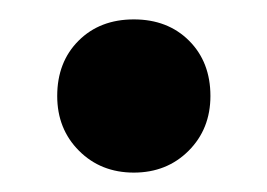

<svg xmlns="http://www.w3.org/2000/svg" viewBox="-20 -389 275 198"><path d="M39 -290Q39 -325 61 -347Q83 -369 118 -369Q153 -369 175 -347Q197 -325 197 -290Q197 -256 174.5 -233.5Q152 -211 118 -211Q84 -211 61.5 -233.5Q39 -256 39 -290Z"/></svg>

Font: UMi
Style: Bold
Weight: 700
Designer: Peter Middis
Foundry: We Are UMi
Version: Version 1.0